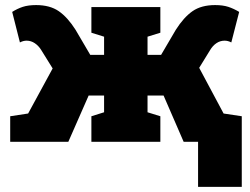

<svg xmlns="http://www.w3.org/2000/svg" viewBox="-20 -556 980 753"><path d="M20 0V-100.1L90.3 -110.8L186.5 -287.6L141.6 -359.9Q131.3 -376.5 116.5 -386.5Q101.6 -396.5 84.5 -396.5Q78.1 -396.5 72 -395Q65.9 -393.6 58.1 -389.6L27.8 -509.3Q47.9 -522 69.3 -529.1Q90.8 -536.1 121.6 -536.1Q175.8 -536.1 210.4 -512.2Q245.1 -488.3 276.4 -439L334 -340.8H388.2V-412.1L338.4 -427.7V-528.3H608.9V-427.7L558.6 -412.1V-340.8H611.8L669.4 -439Q700.7 -488.3 735.1 -512.2Q769.5 -536.1 823.7 -536.1Q854 -536.1 875.5 -529.1Q897 -522 918 -509.3L887.2 -389.6Q879.4 -393.6 873.3 -395Q867.2 -396.5 860.8 -396.5Q843.3 -396.5 828.6 -386.5Q814 -376.5 804.2 -359.9L761.2 -290L856.9 -110.8L928.2 -100.1V0H700.2L621.6 -181.2H558.6V-115.7L608.9 -100.1V0H338.4V-100.1L388.2 -115.7V-181.2H327.6L248 0ZM756.8 176.8V-95.7H928.2V176.8Z"/></svg>

Font: Roboto Slab LO Black
Style: Regular
Weight: 900
Designer: Google
Version: Version 2.000